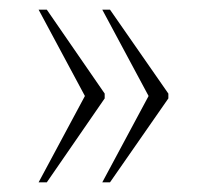

<svg xmlns="http://www.w3.org/2000/svg" viewBox="-20 -469 431 398"><path d="M192 -91 288 -270 192 -449H208L329 -275V-265L208 -91ZM60 -91 156 -270 60 -449H77L197 -275V-265L77 -91Z"/></svg>

Font: Noto Serif Tamil Condensed Thin
Style: Regular
Weight: 100
Width: 3
Designer: Indian Type Foundry, Tom Grace, and the Monotype Design Team
Foundry: Monotype Imaging Inc.
Version: Version 2.004; ttfautohint (v1.8.4.7-5d5b)